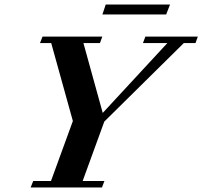

<svg xmlns="http://www.w3.org/2000/svg" viewBox="-20 -824 890 844"><path d="M430.2 -760.3 444.8 -804.2H727.5L710.4 -760.3ZM114.7 0 126 -28.3H204.1L300.3 -292L205.1 -634.8H155.8L167 -663.1H429.7L419.4 -634.8H346.7L431.6 -327.6L715.8 -634.8H608.4L619.1 -663.1H849.6L839.4 -634.8H788.1L438.5 -289.6L343.3 -28.3H439L428.2 0Z"/></svg>

Font: Elstob
Style: Bold Italic
Weight: 700
Italic angle: -20°
Designer: Peter S. Baker
Version: Version 1.015